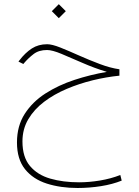

<svg xmlns="http://www.w3.org/2000/svg" viewBox="-20 -582 679 939"><path d="M267.6 -561.5 301.8 -527.3 267.6 -493.2 233.4 -527.3ZM564 -243.2V-211.9Q500.5 -205.6 434.1 -189.5Q367.7 -173.3 306.2 -147.2Q244.6 -121.1 195.8 -84.2Q147 -47.4 118.4 1Q89.8 49.3 89.8 109.9Q89.8 186 126.5 229.7Q163.1 273.4 225.8 291.5Q288.6 309.6 366.7 309.6Q416 309.6 469 300.8Q522 292 568.4 273.9L575.2 301.3Q530.8 319.3 473.9 328.4Q417 337.4 359.4 337.4Q276.4 337.4 209 315.9Q141.6 294.4 102.3 245.4Q63 196.3 63 114.7Q63 34.2 100.8 -24.9Q138.7 -84 202.1 -124.8Q265.6 -165.5 343.8 -191.2Q421.9 -216.8 502.4 -230.5Q441.4 -249 384 -274.2Q326.7 -299.3 281 -318.4Q235.4 -337.4 210 -337.4Q169.9 -337.4 144.3 -317.6Q118.7 -297.9 98.6 -274.4L94.2 -269L70.3 -280.8L74.7 -286.6Q103.5 -324.2 135.7 -345Q168 -365.7 210.4 -365.7Q234.4 -365.7 275.4 -349.4Q316.4 -333 366.7 -310.5Q417 -288.1 468.3 -268.8Q519.5 -249.5 564 -243.2Z"/></svg>

Font: Vazirmatn FD NL Thin
Style: Regular
Weight: 100
Designer: Saber Rastikerdar
Foundry: Saber Rastikerdar
Version: Version 33.003